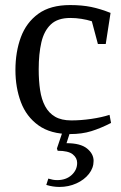

<svg xmlns="http://www.w3.org/2000/svg" viewBox="-20 -520 480 759"><path d="M257 10Q180 10 132 -24.5Q84 -59 62.5 -116.5Q41 -174 41 -243Q41 -315 62.5 -373Q84 -431 131.5 -465.5Q179 -500 257 -500Q304 -500 340.5 -492.5Q377 -485 417 -469L398 -346H367L343 -436Q324 -442 302 -445.5Q280 -449 258 -449Q208 -449 181 -423.5Q154 -398 143.5 -352.5Q133 -307 133 -246Q133 -201 138.5 -164Q144 -127 158.5 -100Q173 -73 198 -58.5Q223 -44 262 -44Q300 -44 341 -50Q382 -56 413 -66L419 -34Q378 -13 341 -1.5Q304 10 257 10ZM215 219Q202 219 189 217Q176 215 163 211L171 186Q181 189 189 190.5Q197 192 206 192Q241 192 263 172Q285 152 285 124Q285 104 267.5 90Q250 76 208 76L205 67L230 -7H260L243 46Q298 46 324 67Q350 88 350 116Q350 144 331.5 167.5Q313 191 282 205Q251 219 215 219Z"/></svg>

Font: Manuale
Style: Regular
Weight: 400
Designer: Eduardo Tunni / Pablo Cosgaya
Foundry: Eduardo Tunni / Pablo Cosgaya
Version: Version 1.002